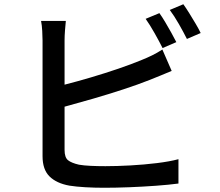

<svg xmlns="http://www.w3.org/2000/svg" viewBox="-20 -857 1040 907"><path d="M733 -795Q746 -777 760.5 -752.5Q775 -728 789 -703Q803 -678 813 -658L748 -630Q733 -660 710.5 -700Q688 -740 668 -768ZM846 -837Q859 -819 874.5 -794Q890 -769 904.5 -744.5Q919 -720 928 -701L863 -673Q847 -705 825 -743.5Q803 -782 782 -810ZM291 -758Q289 -738 287 -713Q285 -688 285 -666V-457Q344 -472 410 -491.5Q476 -511 539 -532.5Q602 -554 650 -574Q675 -584 698.5 -595.5Q722 -607 747 -623L791 -522Q766 -512 738 -500Q710 -488 686 -479Q633 -458 563 -435Q493 -412 420.5 -391Q348 -370 285 -353V-149Q285 -113 301.5 -100Q318 -87 353 -79Q376 -75 409 -73.5Q442 -72 478 -72Q531 -72 595.5 -75.5Q660 -79 721 -86.5Q782 -94 823 -105V10Q778 16 716.5 20.5Q655 25 591 27.5Q527 30 472 30Q426 30 383 27.5Q340 25 308 20Q247 9 214 -23.5Q181 -56 181 -119Q181 -145 181 -191Q181 -237 181 -294Q181 -351 181 -410Q181 -469 181 -522Q181 -575 181 -613.5Q181 -652 181 -666Q181 -684 179.5 -711Q178 -738 174 -758Z"/></svg>

Font: Source Han Sans SC Medium
Style: Regular
Weight: 500
Designer: Ryoko NISHIZUKA 西塚涼子 (kana, bopomofo & ideographs); Paul D. Hunt (Latin, Greek & Cyrillic); Sandoll Communications 산돌커뮤니
Foundry: Adobe
Version: Version 2.004;hotconv 1.0.118;makeotfexe 2.5.65603